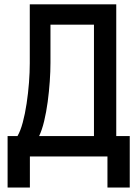

<svg xmlns="http://www.w3.org/2000/svg" viewBox="-20 -713 626 875"><path d="M14.6 141.6V-92.8H59.6Q73.2 -115.7 83.7 -154.8Q94.2 -193.8 101.3 -241.2Q108.4 -288.6 112.1 -336.4Q115.7 -384.3 115.7 -424.3V-693.4H509.8V-92.8H571.3V141.6H469.7V0H116.2V141.6ZM408.2 -92.8V-600.6H210V-427.2Q210 -388.2 206.8 -341.8Q203.6 -295.4 197.3 -248.5Q190.9 -201.7 181.2 -160.9Q171.4 -120.1 158.2 -92.8Z"/></svg>

Font: Cascadia Mono PL
Style: Regular
Weight: 400
Monospace: yes
Designer: Aaron Bell
Foundry: Saja Typeworks
Version: Version 2404.023; ttfautohint (v1.8.4)